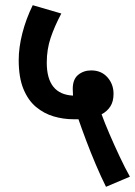

<svg xmlns="http://www.w3.org/2000/svg" viewBox="-20 -652 520 739"><path d="M388 67Q369 29 349 -18Q329 -65 311.5 -111.5Q294 -158 282 -193Q273 -193 263 -193Q224 -193 186.5 -204Q149 -215 118.5 -240.5Q88 -266 70 -310Q52 -354 52 -421Q52 -469 66 -524Q80 -579 106 -632L216 -600Q190 -551 175 -506.5Q160 -462 160 -411Q160 -289 261 -284Q260 -298 260 -310Q260 -347 281 -364Q302 -381 331 -381Q370 -381 393.5 -354.5Q417 -328 417 -291Q417 -261 404.5 -242Q392 -223 371 -212Q383 -179 401.5 -136Q420 -93 440.5 -49.5Q461 -6 480 28Z"/></svg>

Font: Noto Sans Condensed SemiBold
Style: Regular
Weight: 600
Width: 3
Designer: Monotype Design Team
Foundry: Monotype Imaging Inc.
Version: Version 2.013; ttfautohint (v1.8.4.7-5d5b)